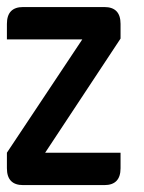

<svg xmlns="http://www.w3.org/2000/svg" viewBox="-20 -536 418 556"><path d="M329.1 -424.3 110.8 -93.8H329.1V-48.8Q329.1 0 282.2 0H46.9Q0 0 0 -48.8V-93.8L218.3 -421.9H0V-466.8Q0 -515.6 46.9 -515.6H282.2Q329.1 -515.6 329.1 -466.8Z"/></svg>

Font: Aswaq
Style: Regular
Weight: 400
Designer: Husham Jawad
Version: Version 1.000;November 3, 2021;FontCreator 14.0.0.2814 32-bi